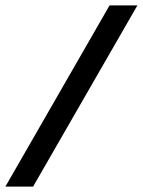

<svg xmlns="http://www.w3.org/2000/svg" viewBox="-65 -694 531 714"><path d="M-45 0H58L446 -674H342.5Z"/></svg>

Font: Anybody UltraCondensed Thin Medium
Style: Italic
Weight: 500
Italic angle: -10°
Version: Version 1.111